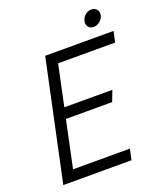

<svg xmlns="http://www.w3.org/2000/svg" viewBox="-148 -907 847 1003"><g transform="rotate(-20 275.5 -406.0)"><path d="M171 -667H551L538 -607H221L173 -380H440L417 -320H160L105 -60H421L408 0H29ZM461 -722Q442 -722 432 -735Q422 -748 426 -767Q430 -786 445.5 -799Q461 -812 480 -812Q499 -812 509.5 -799Q520 -786 516 -767Q512 -748 496 -735Q480 -722 461 -722Z"/></g></svg>

Font: Epunda Sans Light
Style: Italic
Weight: 300
Italic angle: -12.0243°
Designer: Simon Atzbach
Foundry: typofactur
Version: Version 2.204